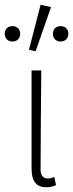

<svg xmlns="http://www.w3.org/2000/svg" viewBox="-40 -777 308 809"><path d="M155 12C173 12 186 8 196 3L189 -31C177 -27 170 -25 161 -25C144 -25 131 -36 131 -61C131 -199 133 -338 134 -480H93V-67C93 -12 114 12 155 12ZM13 -602C32 -602 45 -615 45 -635C45 -654 32 -667 13 -667C-7 -667 -20 -654 -20 -635C-20 -615 -7 -602 13 -602ZM110 -561 175 -747 131 -757 82 -567ZM215 -602C235 -602 248 -615 248 -635C248 -654 235 -667 215 -667C196 -667 183 -654 183 -635C183 -615 196 -602 215 -602Z"/></svg>

Font: Source Sans Pro Light
Style: Regular
Weight: 300
Designer: Paul D. Hunt
Foundry: Adobe Systems Incorporated
Version: Version 3.006;hotconv 1.0.111;makeotfexe 2.5.65597